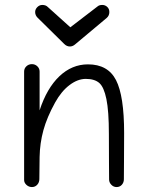

<svg xmlns="http://www.w3.org/2000/svg" viewBox="-20 -755 593 781"><path d="M264.2 -565.9Q251.5 -565.9 241.2 -576.2L132.8 -683.1Q123 -692.9 123 -706.1Q123 -717.3 131.8 -726.1Q140.6 -734.9 151.9 -734.9Q166 -734.9 173.8 -727.1L266.1 -644L377 -729Q383.8 -734.9 396 -734.9Q407.7 -734.9 416.3 -726.8Q424.8 -718.8 424.8 -706.1Q424.8 -691.4 414.1 -682.1L285.2 -574.2Q275.4 -565.9 264.2 -565.9ZM109.9 5.9Q97.2 5.9 87.6 -2.9Q78.1 -11.7 78.1 -22.9V-463.9Q78.1 -476.6 87.4 -485.4Q96.7 -494.1 109.9 -494.1Q122.6 -494.1 131.8 -485.4Q141.1 -476.6 141.1 -463.9V-306.2Q170.4 -396 221.4 -444.6Q272.5 -493.2 337.9 -493.2Q418.9 -493.2 451.9 -429.2Q484.9 -365.2 484.9 -213.9Q484.9 -155.8 484.4 -98.9Q483.9 -42 483.9 -25.9Q483.9 -12.7 475.6 -3.4Q467.3 5.9 454.1 5.9Q441.9 5.9 432.9 -3.4Q423.8 -12.7 423.8 -24.9Q423.8 -40.5 423.3 -97.2Q422.9 -153.8 422.9 -210Q422.9 -303.2 412.8 -352.1Q402.8 -400.9 383.8 -417.5Q364.7 -434.1 329.1 -434.1Q295.9 -434.1 262.7 -408.9Q229.5 -383.8 204.1 -337.9Q170.9 -277.8 156.5 -225.1Q142.1 -172.4 141.1 -116.2L140.1 -26.9Q140.1 -13.2 131.6 -3.7Q123 5.9 109.9 5.9Z"/></svg>

Font: Comic Neue
Style: Regular
Weight: 400
Designer: Craig Rozynski
Foundry: Craig Rozynski
Version: Version 2.003;hotconv 1.0.109;makeotfexe 2.5.65596